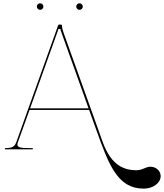

<svg xmlns="http://www.w3.org/2000/svg" viewBox="-20 -910 999 1170"><path d="M204.5 -870C204.5 -859 214 -850 224.5 -850C235.5 -850 244.5 -859.5 244.5 -870C244.5 -881 235 -890 224.5 -890C213.5 -890 204.5 -880.5 204.5 -870ZM444.5 -870C444.5 -859 454 -850 464.5 -850C475.5 -850 484.5 -859.5 484.5 -870C484.5 -881 475 -890 464.5 -890C453.5 -890 444.5 -880.5 444.5 -870ZM566 -120.5C642 91 694.5 239.5 856 239.5C913 239.5 959 205 959 163C959 131.5 931 106 897 106C866 106 850 127.5 809.5 127.5C654 127.5 616 -16 584 -106L370 -703C360 -730.5 357.5 -745 357.5 -755C357.5 -757 356 -760 352.5 -760H339C337.5 -760 335.5 -759 334.5 -756.5L79.5 -44.5C70 -17.5 55.5 -7.5 12.5 -7.5H10V0H180V-7.5H159.5C108 -7.5 86 -11 86 -29C86 -32.5 87 -36.5 88.5 -41.5L160 -240H523ZM163.5 -250 336.5 -733.5H348C348.5 -731 349.5 -725 358.5 -700L519.5 -250Z"/></svg>

Font: ZnikomitNo24
Style: Regular
Weight: 500
Designer: gluk
Foundry: gluk
Version: Version 0.55